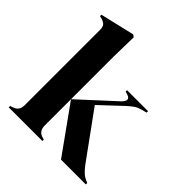

<svg xmlns="http://www.w3.org/2000/svg" viewBox="-191 -832 964 964"><g transform="rotate(45 291.0 -350.5)"><path d="M214 -552V-64Q214 -24 247 -14L261 -10V0H22V-10L37 -15Q71 -26 71 -64V-210V-599Q71 -619 63 -629Q55 -639 35 -645L22 -648V-658L205 -701L217 -692ZM569 -10V0H393L214 -250L400 -421Q416 -437 416 -448Q416 -460 398 -466L381 -471V-481H530V-471L500 -463Q479 -457 466 -448Q453 -439 432 -420L319 -314L499 -66Q517 -43 530.5 -31.5Q544 -20 565 -12Z"/></g></svg>

Font: DeepMind Serif Display
Style: Regular
Weight: 800
Designer: Frank Grießhammer / Modifications: Colophon Foundry
Foundry: Colophon Foundry
Version: Version 5.002